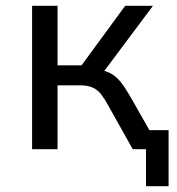

<svg xmlns="http://www.w3.org/2000/svg" viewBox="-20 -516 613 664"><path d="M485 128V0H453V-66H563V128ZM91 0V-496H179V-290H262L413 -496H509L329 -255L315 -276Q345 -272 364 -261.5Q383 -251 398.5 -231Q414 -211 433 -178L534 0H439L355 -150Q342 -174 330 -189.5Q318 -205 301 -213Q284 -221 255 -221H179V0Z"/></svg>

Font: Nunito Sans 7pt SemiCondensed
Style: Regular
Weight: 400
Width: 4
Designer: Vernon Adams
Foundry: Vernon Adams
Version: Version 3.101;gftools[0.9.27]